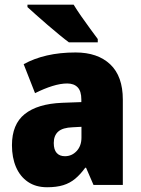

<svg xmlns="http://www.w3.org/2000/svg" viewBox="-20 -786 599 816"><path d="M301.3 -563Q395 -563 448.5 -512.5Q502 -461.9 502 -362.8V0H377.4L345.7 -73.2H342.3Q321.8 -44.9 299.6 -26.4Q277.3 -7.8 248.8 1Q220.2 9.8 180.2 9.8Q132.3 9.8 98.9 -12.9Q65.4 -35.6 48.1 -75.9Q30.8 -116.2 30.8 -168.9Q30.8 -257.8 85.2 -301.3Q139.6 -344.7 243.7 -349.1L325.7 -352.1V-363.3Q325.7 -398.4 310.1 -414.8Q294.4 -431.2 265.6 -431.2Q237.3 -431.2 202.6 -420.4Q168 -409.7 128.9 -390.1L80.6 -513.2Q124.5 -537.6 179.7 -550.3Q234.9 -563 301.3 -563ZM326.2 -247.1 289.1 -245.1Q246.6 -243.7 227.5 -226.8Q208.5 -210 208.5 -178.2Q208.5 -149.9 220.9 -136Q233.4 -122.1 255.9 -122.1Q285.2 -122.1 305.7 -144Q326.2 -166 326.2 -201.2ZM293 -766.1Q305.7 -745.1 325 -717.3Q344.2 -689.5 363.8 -663.1Q383.3 -636.7 395.5 -620.1V-606H272.9Q256.3 -618.2 232.4 -637.9Q208.5 -657.7 182.4 -679.9Q156.2 -702.1 133.5 -722.7Q110.8 -743.2 96.7 -755.9V-766.1Z"/></svg>

Font: Open Sans SemiCondensed ExtraBold
Style: Regular
Weight: 800
Width: 4
Designer: Monotype Design Team
Foundry: Monotype Imaging Inc.
Version: Version 3.000